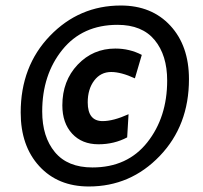

<svg xmlns="http://www.w3.org/2000/svg" viewBox="-20 -713 735 696"><path d="M302 -37Q190 -37 122.5 -110.5Q55 -184 55 -305Q55 -473 161 -583Q267 -693 418 -693Q530 -693 597.5 -620Q665 -547 665 -426Q665 -258 559 -147.5Q453 -37 302 -37ZM406 -623Q279 -623 206 -532.5Q133 -442 133 -309Q133 -217 179 -161.5Q225 -106 315 -106Q442 -106 514 -197Q586 -288 586 -421Q586 -513 540.5 -568Q495 -623 406 -623ZM337 -190Q277 -190 241.5 -228.5Q206 -267 206 -331Q206 -420 261.5 -478.5Q317 -537 398 -537Q450 -537 494 -514L469 -429Q419 -452 383 -452Q345 -452 321.5 -421Q298 -390 298 -342Q298 -274 352 -274Q391 -274 446 -299L441 -215Q394 -190 337 -190Z"/></svg>

Font: Cabin
Style: Bold Italic
Weight: 700
Designer: Pablo Impallari
Foundry: Pablo Impallari. www.impallari.com Igino Marini. www.ikern.com
Version: Version 1.005